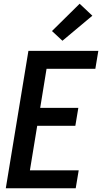

<svg xmlns="http://www.w3.org/2000/svg" viewBox="-20 -1007 546 1027"><path d="M11 0 132 -735H506L490 -639H229L195 -430H399L383 -334H179L140 -96H401L385 0ZM314 -789 258 -841 406 -987 474 -923Z"/></svg>

Font: Iosevka
Style: Bold Italic
Weight: 700
Italic angle: -9°
Monospace: yes
Designer: Belleve Invis
Foundry: Belleve Invis
Version: Version 32.5.0; ttfautohint (v1.8.4)